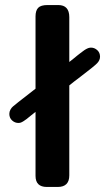

<svg xmlns="http://www.w3.org/2000/svg" viewBox="-20 -742 421 762"><path d="M17 -290Q17 -299 21.5 -307Q26 -315 31.5 -319.5Q37 -324 53 -337Q118 -388 121 -390V-677Q121 -700 131.5 -711Q142 -722 169 -722H211Q255 -722 255 -674V-496Q263 -502 272 -509.5Q281 -517 286 -521Q291 -525 297.5 -530Q304 -535 307.5 -537.5Q311 -540 315 -543Q319 -546 321.5 -547Q324 -548 326.5 -549.5Q329 -551 331.5 -551.5Q334 -552 336 -552.5Q338 -553 341 -553Q355 -553 366 -543Q377 -533 377 -517Q377 -503 365.5 -491Q354 -479 300 -438Q272 -417 255 -403V-46Q255 0 209 0H166Q121 0 121 -44V-298Q113 -292 101.5 -282.5Q90 -273 85.5 -269.5Q81 -266 74 -261.5Q67 -257 62.5 -255.5Q58 -254 53 -254Q39 -254 28 -264Q17 -274 17 -290Z"/></svg>

Font: CMU Sans Serif
Style: Bold
Weight: 700
Version: Version 0.7.0